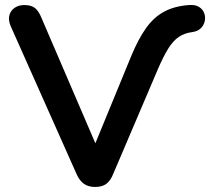

<svg xmlns="http://www.w3.org/2000/svg" viewBox="-20 -733 833 761"><path d="M357 8Q330 8 312.5 -4.5Q295 -17 284 -42L23 -628Q12 -653 17 -672Q22 -691 38 -702Q54 -713 76 -713Q105 -713 119.5 -700.5Q134 -688 144 -663L380 -114H337L501 -513Q529 -580 559.5 -622.5Q590 -665 631 -687Q672 -709 729 -713Q754 -715 769 -705.5Q784 -696 789.5 -680.5Q795 -665 791.5 -649Q788 -633 776 -621Q764 -609 743 -606Q711 -602 688.5 -586.5Q666 -571 647.5 -541.5Q629 -512 608 -464L428 -42Q418 -17 401.5 -4.5Q385 8 357 8Z"/></svg>

Font: Nunito
Style: Bold
Weight: 700
Designer: Vernon Adams
Foundry: Vernon Adams
Version: Version 3.602